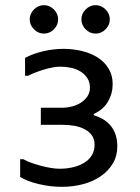

<svg xmlns="http://www.w3.org/2000/svg" viewBox="-20 -726 540 743"><path d="M150 -706Q172 -706 188.5 -689.5Q205 -673 205 -651Q205 -629 188.5 -612.5Q172 -596 150 -596Q128 -596 111.5 -612.5Q95 -629 95 -651Q95 -673 111.5 -689.5Q128 -706 150 -706ZM350 -706Q372 -706 388.5 -689.5Q405 -673 405 -651Q405 -629 388.5 -612.5Q372 -596 350 -596Q328 -596 311.5 -612.5Q295 -629 295 -651Q295 -673 311.5 -689.5Q328 -706 350 -706ZM434 -160Q434 -123 417 -94Q400 -65 370.5 -44.5Q341 -24 302 -13.5Q263 -3 219 -3Q175 -3 130.5 -13.5Q86 -24 58 -41V-110H70Q84 -102 102.5 -95.5Q121 -89 140 -84Q159 -79 177.5 -76Q196 -73 211 -73Q239 -73 263.5 -79Q288 -85 306.5 -96.5Q325 -108 335.5 -125.5Q346 -143 346 -166Q346 -187 336 -201.5Q326 -216 308.5 -225.5Q291 -235 268.5 -239Q246 -243 222 -243H138V-309H220Q239 -309 258.5 -314Q278 -319 293.5 -329Q309 -339 318.5 -353.5Q328 -368 328 -387Q328 -408 318 -423.5Q308 -439 292 -449Q276 -459 255.5 -463.5Q235 -468 214 -468Q188 -468 152.5 -457.5Q117 -447 89 -433H77V-502Q109 -519 148.5 -528Q188 -537 226 -537Q263 -537 297.5 -528.5Q332 -520 358 -503.5Q384 -487 400 -461Q416 -435 416 -401Q416 -364 398 -333Q380 -302 343 -285V-280Q389 -266 411.5 -235.5Q434 -205 434 -160Z"/></svg>

Font: D2Coding ligature
Style: Regular
Weight: 400
Monospace: yes
Designer: Yong-Rak Park; Jeong-Hwan Yoon; Sang-Min Lee;
Foundry: NHN Corporation
Version: Version 1.3.2; Build 20180524